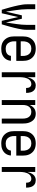

<svg xmlns="http://www.w3.org/2000/svg" viewBox="1207 -1785 586 3040"><g transform="rotate(90 1500.0 -265.0)"><path d="M135 0Q125 -32 115.5 -65Q106 -98 97 -130.5Q88 -163 80 -196Q72 -229 65 -262.5Q58 -296 53 -329.5Q48 -363 48 -398V-530H126V-398Q126 -356 130 -314.5Q134 -273 139.5 -231.5Q145 -190 151.5 -149Q158 -108 165 -67L223 -318H277L335 -67Q342 -108 348.5 -149Q355 -190 360.5 -231.5Q366 -273 370 -314.5Q374 -356 374 -398V-530H452V-398Q452 -363 447 -329.5Q442 -296 435 -262.5Q428 -229 420 -196Q412 -163 403 -130.5Q394 -98 384.5 -65Q375 -32 365 0H310L250 -259L190 0Z M752 8Q724 8 697.5 3Q671 -2 647 -15.5Q623 -29 605 -49.5Q587 -70 575.5 -94.5Q564 -119 560 -146Q556 -173 556 -200V-330Q556 -357 560 -384Q564 -411 575 -435.5Q586 -460 604.5 -480.5Q623 -501 646 -514Q669 -527 696 -532.5Q723 -538 750 -538Q777 -538 804 -532.5Q831 -527 854 -514Q877 -501 895.5 -480.5Q914 -460 925 -435.5Q936 -411 940 -384Q944 -357 944 -330V-230H634V-200Q634 -183 636 -166Q638 -149 644.5 -133Q651 -117 661.5 -103Q672 -89 686 -79.5Q700 -70 717 -66Q734 -62 752 -62Q771 -62 790.5 -66Q810 -70 826.5 -80.5Q843 -91 853 -108.5Q863 -126 864 -145H942Q941 -123 933.5 -101Q926 -79 912.5 -60.5Q899 -42 880.5 -28.5Q862 -15 841 -6.5Q820 2 797 5Q774 8 752 8ZM634 -300H866V-330Q866 -347 864 -364Q862 -381 856 -397Q850 -413 839.5 -427Q829 -441 815 -450.5Q801 -460 784 -464Q767 -468 750 -468Q733 -468 716 -464Q699 -460 685 -450.5Q671 -441 660.5 -427Q650 -413 644 -397Q638 -381 636 -364Q634 -347 634 -330Z M1124 0V-530H1202V-405Q1208 -429 1218 -452.5Q1228 -476 1243.5 -496Q1259 -516 1282.5 -527Q1306 -538 1331 -538Q1350 -538 1368 -533.5Q1386 -529 1401 -518Q1416 -507 1426 -491.5Q1436 -476 1441.5 -458Q1447 -440 1449 -421.5Q1451 -403 1451 -385H1373Q1373 -400 1370.5 -414.5Q1368 -429 1360.5 -442Q1353 -455 1339.5 -461.5Q1326 -468 1311 -468Q1291 -468 1272 -459Q1253 -450 1240.5 -434Q1228 -418 1220.5 -399.5Q1213 -381 1209 -361Q1205 -341 1203.5 -321Q1202 -301 1202 -281V0Z M1564 0V-530H1642V-439Q1650 -460 1663 -479Q1676 -498 1694.5 -512Q1713 -526 1735.5 -532Q1758 -538 1780 -538Q1805 -538 1829 -531Q1853 -524 1871.5 -508.5Q1890 -493 1903 -471.5Q1916 -450 1923.5 -426.5Q1931 -403 1933.5 -378.5Q1936 -354 1936 -330V0H1858V-330Q1858 -347 1856 -363.5Q1854 -380 1849 -395.5Q1844 -411 1834.5 -425Q1825 -439 1812 -449Q1799 -459 1783 -463.5Q1767 -468 1750 -468Q1733 -468 1717 -463.5Q1701 -459 1688 -449Q1675 -439 1665.5 -425Q1656 -411 1651 -395.5Q1646 -380 1644 -363.5Q1642 -347 1642 -330V0Z M2252 8Q2224 8 2197.5 3Q2171 -2 2147 -15.5Q2123 -29 2105 -49.5Q2087 -70 2075.5 -94.5Q2064 -119 2060 -146Q2056 -173 2056 -200V-330Q2056 -357 2060 -384Q2064 -411 2075 -435.5Q2086 -460 2104.5 -480.5Q2123 -501 2146 -514Q2169 -527 2196 -532.5Q2223 -538 2250 -538Q2277 -538 2304 -532.5Q2331 -527 2354 -514Q2377 -501 2395.5 -480.5Q2414 -460 2425 -435.5Q2436 -411 2440 -384Q2444 -357 2444 -330V-230H2134V-200Q2134 -183 2136 -166Q2138 -149 2144.5 -133Q2151 -117 2161.5 -103Q2172 -89 2186 -79.5Q2200 -70 2217 -66Q2234 -62 2252 -62Q2271 -62 2290.5 -66Q2310 -70 2326.5 -80.5Q2343 -91 2353 -108.5Q2363 -126 2364 -145H2442Q2441 -123 2433.5 -101Q2426 -79 2412.5 -60.5Q2399 -42 2380.5 -28.5Q2362 -15 2341 -6.5Q2320 2 2297 5Q2274 8 2252 8ZM2134 -300H2366V-330Q2366 -347 2364 -364Q2362 -381 2356 -397Q2350 -413 2339.5 -427Q2329 -441 2315 -450.5Q2301 -460 2284 -464Q2267 -468 2250 -468Q2233 -468 2216 -464Q2199 -460 2185 -450.5Q2171 -441 2160.5 -427Q2150 -413 2144 -397Q2138 -381 2136 -364Q2134 -347 2134 -330Z M2624 0V-530H2702V-405Q2708 -429 2718 -452.5Q2728 -476 2743.5 -496Q2759 -516 2782.5 -527Q2806 -538 2831 -538Q2850 -538 2868 -533.5Q2886 -529 2901 -518Q2916 -507 2926 -491.5Q2936 -476 2941.5 -458Q2947 -440 2949 -421.5Q2951 -403 2951 -385H2873Q2873 -400 2870.5 -414.5Q2868 -429 2860.5 -442Q2853 -455 2839.5 -461.5Q2826 -468 2811 -468Q2791 -468 2772 -459Q2753 -450 2740.5 -434Q2728 -418 2720.5 -399.5Q2713 -381 2709 -361Q2705 -341 2703.5 -321Q2702 -301 2702 -281V0Z"/></g></svg>

Font: iosevka_custom_sans_ss08
Style: Regular
Weight: 400
Designer: Belleve Invis
Foundry: Belleve Invis
Version: Version 10.3.0; ttfautohint (v1.8.3)